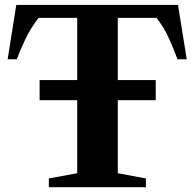

<svg xmlns="http://www.w3.org/2000/svg" viewBox="-20 -782 812 802"><path d="M184 0V-36.5L302.5 -58.5V-363.5H145.5V-447.5H302.5V-707.5H141.5Q109.5 -667 87.2 -621Q65 -575 50.5 -534.5H12L48 -761.5H723.5L760 -534.5H721.5Q706.5 -575 686 -621Q665.5 -667 633.5 -707.5H472V-447.5H630.5V-363.5H472V-58.5L589.5 -36.5V0Z"/></svg>

Font: Libre Caslon Text
Style: Bold
Weight: 700
Designer: Pablo Impallari, Rodrigo Fuenzalida, Katja Schimmel
Foundry: Pablo Impallari, Rodrigo Fuenzalida
Version: Version 2.000